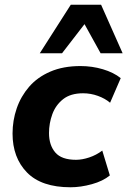

<svg xmlns="http://www.w3.org/2000/svg" viewBox="-20 -780 538 811"><path d="M278 11Q155 11 94 -51.5Q33 -114 33 -216Q33 -271 50.5 -322Q68 -373 103 -413.5Q138 -454 192.5 -477.5Q247 -501 320 -501Q369 -501 414.5 -487.5Q460 -474 490 -450L445 -346Q424 -364 393.5 -375Q363 -386 331 -386Q278 -386 246.5 -361Q215 -336 201 -297.5Q187 -259 187 -218Q187 -167 213.5 -136Q240 -105 301 -105Q327 -105 357 -115Q387 -125 412 -144L444 -39Q415 -15 368 -2Q321 11 278 11ZM148 -555 279 -760H407L498 -555H405L337 -678L242 -555Z"/></svg>

Font: Nunito Sans ExtraBold
Style: Italic
Weight: 800
Italic angle: -9°
Designer: Vernon Adams
Foundry: Vernon Adams
Version: Version 3.006; ttfautohint (v1.8.3)